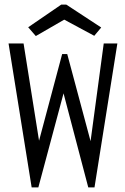

<svg xmlns="http://www.w3.org/2000/svg" viewBox="-20 -811 540 831"><path d="M117 0 17 -623H82L149 -202L249 -577H271L372 -200L429 -623H488L389 0H362L255 -407L146 0ZM135 -655 102 -693 245 -791H267L418 -692L388 -656L258 -726Z"/></svg>

Font: Ligconsolata
Style: Regular
Weight: 400
Monospace: yes
Designer: Raph Levien, Cyreal, Brenton Simpson
Foundry: Raph Levien, Cyreal, Google
Version: Version 3.001; ttfautohint (v1.8.2.53-6de2)